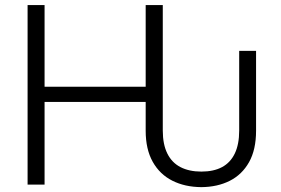

<svg xmlns="http://www.w3.org/2000/svg" viewBox="-20 -748 1137 778"><path d="M795.9 10.3Q729 9.8 678.2 -15.9Q627.4 -41.5 598.9 -92.3Q570.3 -143.1 570.3 -218.3V-335H160.6V0H91.8V-727.5H160.6V-396.5H570.3V-727.5H639.6V-218.8Q639.6 -163.1 658 -126Q676.3 -88.9 711.4 -70.8Q746.6 -52.7 795.9 -52.7Q845.7 -52.7 879.6 -70.8Q913.6 -88.9 931.4 -126Q949.2 -163.1 949.2 -218.8V-542H1017.6V-218.3Q1017.6 -141.6 989.3 -91.1Q960.9 -40.5 911.1 -15.4Q861.3 9.8 795.9 10.3Z"/></svg>

Font: Inter 18pt Light
Style: Regular
Weight: 300
Designer: Rasmus Andersson
Foundry: rsms
Version: Version 4.001;git-66647c0bb